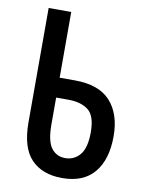

<svg xmlns="http://www.w3.org/2000/svg" viewBox="-82 -773 636 837"><g transform="rotate(10 236.0 -354.0)"><path d="M251 6Q163 6 114 -45Q65 -96 65 -208V-714H165V-423H232Q339 -423 390 -367Q441 -311 441 -212Q441 -109 393 -51.5Q345 6 251 6ZM249 -82Q289 -82 314.5 -112.5Q340 -143 340 -212Q340 -285 307.5 -310Q275 -335 220 -335H165V-216Q165 -143 187.5 -112.5Q210 -82 249 -82Z"/></g></svg>

Font: Noto Sans ExtraCondensed Medium
Style: Regular
Weight: 500
Width: 2
Designer: Monotype Design Team
Foundry: Monotype Imaging Inc.
Version: Version 2.013; ttfautohint (v1.8.4.7-5d5b)